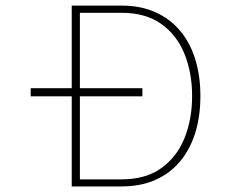

<svg xmlns="http://www.w3.org/2000/svg" viewBox="-20 -670 816 690"><path d="M491.7 -353H90.3V-323.7H491.7ZM700.2 -324.7Q700.2 -396.5 681.9 -456.3Q663.6 -516.1 627.4 -559.3Q591.3 -602.5 538.3 -626.2Q485.4 -649.9 416.5 -649.9H237.8V0H416.5Q485.4 0 538.3 -23.4Q591.3 -46.9 627.4 -90.3Q663.6 -133.8 681.9 -193.4Q700.2 -252.9 700.2 -324.7ZM670.4 -324.7Q670.4 -241.7 643.1 -173.8Q615.7 -106 559.6 -65.7Q503.4 -25.4 416.5 -25.4H267.1V-624H416.5Q503.4 -624 559.6 -584Q615.7 -543.9 643.1 -476.1Q670.4 -408.2 670.4 -324.7Z"/></svg>

Font: Estedad VF
Style: Regular
Weight: 100
Designer: Amin Abedi
Version: Version 7.3